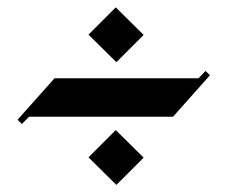

<svg xmlns="http://www.w3.org/2000/svg" viewBox="-20 -596 622 528"><path d="M300 -425 223.3 -500.8 298.3 -575.8 375 -500ZM40 -255 28.3 -266.7 130 -380.8H525.8L545 -400.8L557.5 -389.2L455.8 -275H60ZM300 -87.5 223.3 -163.3 298.3 -238.3 375 -162.5Z"/></svg>

Font: Manufacturing Consent
Style: Regular
Weight: 400
Version: Version 3.000; ttfautohint (v1.8.4.7-5d5b)